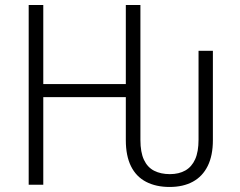

<svg xmlns="http://www.w3.org/2000/svg" viewBox="-20 -734 954 763"><path d="M94 0V-714H152V-400H480V-714H538V-178Q538 -129 552 -99Q566 -69 592.5 -55.5Q619 -42 655 -42Q691 -42 716.5 -56.5Q742 -71 755.5 -101Q769 -131 769 -179V-532H826V-177Q826 -116 805.5 -74.5Q785 -33 746.5 -12Q708 9 654 9Q600 9 560.5 -11.5Q521 -32 500.5 -73.5Q480 -115 480 -177V-348H152V0Z"/></svg>

Font: Noto Sans Display Light
Style: Regular
Weight: 300
Designer: Monotype Design Team
Foundry: Monotype Imaging Inc.
Version: Version 2.003